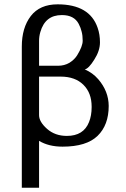

<svg xmlns="http://www.w3.org/2000/svg" viewBox="-20 -670 586 890"><path d="M290 -40Q367.2 -40 392.6 -104Q404.8 -134.3 404.8 -172.9Q404.8 -174.3 404.8 -175.8Q404.8 -239.3 366.5 -277.1Q328.1 -314.9 261.2 -314.9H161.1V-136.2Q161.1 -105.5 198 -72.8Q234.9 -40 290 -40ZM161.1 -481V-365.2H249Q278.3 -365.2 301.8 -378.9Q325.2 -393.6 337.9 -414.1Q363.3 -455.6 363.3 -481Q363.3 -505.9 358.4 -523.4Q354.5 -541 344.7 -559.6Q323.2 -600.1 267.6 -600.1H266.1Q189.5 -600.1 167 -521.5Q161.1 -501.5 161.1 -481ZM81.1 200.2V-454.1Q81.1 -541.5 122.8 -595.7Q164.6 -649.9 247.1 -649.9Q395.5 -649.9 432.6 -541Q443.4 -510.7 443.4 -473.6Q443.4 -434.6 417 -393.6Q391.6 -352.5 373 -348.1Q409.2 -333 435.5 -302.7Q483.4 -247.1 483.9 -179.2Q483.9 -90.3 432.4 -40.3Q380.9 9.8 270 9.8Q205.6 9.8 161.1 -17.1V200.2Z"/></svg>

Font: Pfennig
Style: Medium
Weight: 500
Version: Version 20120410 ; ttfautohint (v0.8)